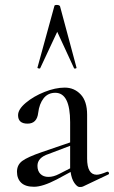

<svg xmlns="http://www.w3.org/2000/svg" viewBox="-20 -750 462 778"><path d="M131.8 -78.1Q131.8 -57.1 143.8 -45.2Q155.8 -33.2 176.3 -33.2Q196.8 -33.2 219.2 -44.9L264.2 -67.9V-159.2L176.8 -126Q131.8 -111.3 131.8 -78.1ZM53.2 -283.2Q53.2 -307.1 84.7 -333.5Q116.2 -359.9 160.2 -377.4Q204.1 -395 242.4 -395Q280.8 -395 306.9 -367.4Q333 -339.8 333 -285.2V-107.9Q333 -42 372.1 -42Q385.3 -42 414.1 -54.2H416Q419.9 -54.2 421.4 -49.6Q422.9 -44.9 418.9 -43L315.9 5.9Q312 7.8 302.5 7.8Q293 7.8 281.5 -8.5Q270 -24.9 266.1 -53.2L210 -22.9Q152.8 6.8 117.9 6.8Q83 6.8 65.9 -9.5Q48.8 -25.9 48.8 -54Q48.8 -82 70.3 -97.9Q91.8 -113.8 149.9 -133.8L264.2 -172.9V-254.9Q264.2 -374 204.1 -374Q174.3 -374 156.7 -351.6Q139.2 -329.1 134.8 -293Q129.9 -249 91.6 -249Q53.2 -249 53.2 -283.2ZM290 -475.1Q290 -473.1 285.4 -472.2Q280.8 -471.2 279.8 -474.1L211.9 -621.1L143.1 -474.1Q142.1 -471.2 136.5 -472.7Q130.9 -474.1 131.8 -476.1L200.2 -725.1Q200.2 -730 210 -730Q219.7 -730 223.1 -725.1L290 -476.1Z"/></svg>

Font: Cormorant-Medium
Style: Regular
Weight: 500
Designer: Christian Thalmann (Catharsis Fonts)
Version: Version 3.000